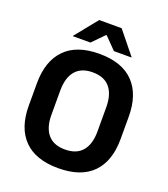

<svg xmlns="http://www.w3.org/2000/svg" viewBox="-151 -933 923 1053"><g transform="rotate(20 311.0 -406.0)"><path d="M311 14.5Q178.5 14.5 110.8 -54.8Q43 -124 43 -253V-383Q43 -512.5 110.8 -582.5Q178.5 -652.5 311 -652.5Q443.5 -652.5 511.2 -582.5Q579 -512.5 579 -383V-253Q579 -124 511.5 -54.8Q444 14.5 311 14.5ZM311 -94.5Q378.5 -94.5 412 -134.5Q445.5 -174.5 445.5 -247V-389Q445.5 -464 412 -504.2Q378.5 -544.5 311 -544.5Q244 -544.5 210.5 -504.2Q177 -464 177 -389V-247Q177 -174.5 210.5 -134.5Q244 -94.5 311 -94.5ZM245.5 -826H376.5L482 -695.5V-693.5H379.5L313 -761.5H309L242.5 -693.5H140V-695.5Z"/></g></svg>

Font: Anek Tamil SemiBold
Style: Regular
Weight: 600
Version: Version 1.003